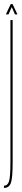

<svg xmlns="http://www.w3.org/2000/svg" viewBox="-24 -699 110 948"><path d="M-4.5 229V218Q13.5 218 20.5 196.5Q27.5 175 27.5 100V-600H38.5V101Q38.5 181 29.5 205Q20.5 229 -4.5 229ZM5 -628 29 -679H38L62 -628H50L34 -664L18 -628Z"/></svg>

Font: Anybody UltraCondensed Thin
Style: Regular
Weight: 100
Width: 1
Designer: Tyler Finck
Foundry: Etcetera Type Company
Version: Version 1.110